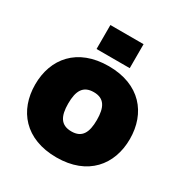

<svg xmlns="http://www.w3.org/2000/svg" viewBox="-170 -850 946 992"><g transform="rotate(30 303.5 -354.0)"><path d="M304 12C490 12 586 -106 586 -260C586 -414 490 -532 304 -532C117 -532 21 -414 21 -260C21 -106 117 12 304 12ZM204 -577H402V-720H204ZM218 -260C218 -335 240 -377 304 -377C367 -377 389 -335 389 -260C389 -185 367 -143 304 -143C240 -143 218 -185 218 -260Z"/></g></svg>

Font: Aspekta 950
Style: Regular
Weight: 950
Designer: Ivo Dolenc
Version: Version 2.000